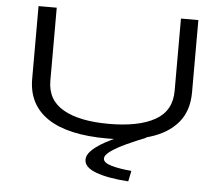

<svg xmlns="http://www.w3.org/2000/svg" viewBox="-56 -687 1113 967"><g transform="rotate(5 500.0 -203.0)"><path d="M502 11Q303 11 201.5 -57Q100 -125 100 -255V-623H192V-254Q192 -156 274 -109.5Q356 -63 504 -63Q654 -63 737 -109.5Q820 -156 820 -257V-623H908V-258Q908 -164 858 -104.5Q808 -45 716.5 -17Q625 11 502 11ZM638 163 627 217Q522 210 462.5 187.5Q403 165 403 127Q403 100 433.5 73Q464 46 519 19Q574 -8 645 -34L699 -10Q648 10 601.5 31.5Q555 53 525 74Q495 95 495 113Q495 134 536 146Q577 158 638 163Z"/></g></svg>

Font: Inconsolata UltraExpanded Thin
Style: Regular
Weight: 100
Width: 9
Monospace: yes
Designer: Raph Levien, Cyreal, Brenton Simpson
Foundry: Raph Levien, Cyreal, Google
Version: Version 3.100; ttfautohint (v1.8.4.7-5d5b)